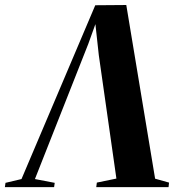

<svg xmlns="http://www.w3.org/2000/svg" viewBox="-66 -766 716 786"><path d="M451 -745.5 569 -34.5 626 -18.5 624 0H328L330.5 -18.5L410.5 -35L338.5 -540L321.5 -695L340.5 -711.5L295.5 -586.5L77 -33L158 -17.5L155.5 0H-46L-43.5 -17.5L22 -33L324 -744.5Z"/></svg>

Font: Merriweather 144pt
Style: Bold Italic
Weight: 700
Italic angle: -7.8°
Version: Version 2.101